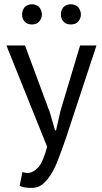

<svg xmlns="http://www.w3.org/2000/svg" viewBox="-20 -708 495 928"><path d="M101.6 -488.3Q79.1 -488.3 11.7 -488.3Q11.7 -487.3 11.7 -486.3Q11.7 -486.3 12.7 -485.4Q12.7 -485.4 12.7 -484.4Q12.7 -484.4 12.7 -483.4Q12.7 -483.4 13.7 -482.4Q13.7 -482.4 13.7 -481.4Q13.7 -481.4 14.6 -480.5Q14.6 -480.5 14.6 -479.5Q14.6 -479.5 15.6 -478.5Q15.6 -477.5 15.6 -476.6Q15.6 -476.6 15.6 -475.6Q15.6 -475.6 16.6 -474.6Q16.6 -474.6 16.6 -473.6Q16.6 -473.6 17.6 -472.7Q17.6 -472.7 17.6 -471.7Q17.6 -471.7 17.6 -470.7Q17.6 -470.7 18.6 -469.7Q18.6 -469.7 18.6 -468.8Q18.6 -468.8 19.5 -467.8Q19.5 -467.8 19.5 -466.8Q19.5 -466.8 19.5 -465.8Q19.5 -465.8 20.5 -464.8Q20.5 -464.8 20.5 -463.9Q20.5 -463.9 21.5 -462.9Q21.5 -462.9 21.5 -461.9Q21.5 -461.9 22.5 -460.9Q22.5 -460.9 22.5 -460Q22.5 -460 22.5 -459Q22.5 -459 23.4 -458Q23.4 -458 23.4 -457Q23.4 -457 24.4 -456.1Q24.4 -456.1 24.4 -455.1Q24.4 -455.1 24.4 -454.1Q24.4 -454.1 25.4 -453.1Q25.4 -453.1 25.4 -452.1Q25.4 -452.1 26.4 -451.2Q26.4 -451.2 26.4 -449.2Q26.4 -449.2 27.3 -448.2Q27.3 -448.2 27.3 -447.3Q27.3 -447.3 27.3 -446.3Q27.3 -446.3 28.3 -445.3Q28.3 -445.3 28.3 -444.3Q28.3 -444.3 29.3 -443.4Q29.3 -443.4 29.3 -442.4Q29.3 -442.4 30.3 -441.4Q30.3 -441.4 30.3 -440.4Q30.3 -440.4 30.3 -439.5Q30.3 -439.5 31.2 -438.5Q31.2 -438.5 31.2 -437.5Q31.2 -437.5 32.2 -436.5Q32.2 -436.5 32.2 -435.5Q32.2 -435.5 33.2 -434.6Q33.2 -433.6 33.2 -432.6Q33.2 -432.6 33.2 -431.6Q33.2 -431.6 34.2 -430.7Q34.2 -430.7 34.2 -429.7Q34.2 -429.7 35.2 -428.7Q35.2 -428.7 35.2 -427.7Q35.2 -427.7 36.1 -426.8Q36.1 -426.8 36.1 -425.8Q36.1 -425.8 36.1 -424.8Q36.1 -424.8 37.1 -423.8Q37.1 -423.8 37.1 -422.9Q37.1 -422.9 38.1 -421.9Q38.1 -421.9 38.1 -420.9Q38.1 -419.9 39.1 -418.9Q39.1 -418.9 39.1 -418Q39.1 -418 40 -417Q40 -417 40 -416Q40 -416 40 -415Q40 -415 41 -414.1Q41 -414.1 41 -413.1Q41 -413.1 42 -412.1Q42 -412.1 42 -411.1Q42 -411.1 43 -410.2Q43 -410.2 43 -409.2Q43 -409.2 43 -407.2Q43 -407.2 43.9 -406.2Q43.9 -406.2 43.9 -405.3Q43.9 -405.3 44.9 -404.3Q44.9 -404.3 44.9 -403.3Q44.9 -403.3 45.9 -402.3Q45.9 -402.3 45.9 -401.4Q45.9 -401.4 46.9 -400.4Q46.9 -400.4 46.9 -399.4Q46.9 -399.4 46.9 -398.4Q46.9 -398.4 47.9 -397.5Q47.9 -396.5 47.9 -395.5Q47.9 -395.5 48.8 -394.5Q48.8 -394.5 48.8 -393.6Q48.8 -393.6 49.8 -392.6Q49.8 -392.6 49.8 -391.6Q49.8 -391.6 50.8 -390.6Q50.8 -390.6 50.8 -389.6Q50.8 -389.6 50.8 -388.7Q50.8 -388.7 51.8 -387.7Q51.8 -386.7 51.8 -385.7Q51.8 -385.7 52.7 -384.8Q52.7 -384.8 52.7 -383.8Q52.7 -383.8 53.7 -382.8Q53.7 -382.8 53.7 -381.8Q53.7 -381.8 54.7 -380.9Q54.7 -380.9 54.7 -379.9Q54.7 -379.9 54.7 -378.9Q54.7 -378.9 55.7 -377.9Q55.7 -377.9 55.7 -376Q55.7 -376 56.6 -375Q56.6 -375 56.6 -374Q56.6 -374 57.6 -373Q57.6 -373 57.6 -372.1Q57.6 -372.1 58.6 -371.1Q58.6 -371.1 58.6 -370.1Q58.6 -370.1 58.6 -369.1Q58.6 -369.1 59.6 -368.2Q59.6 -368.2 59.6 -366.2Q59.6 -366.2 60.5 -365.2Q60.5 -365.2 60.5 -364.3Q60.5 -364.3 61.5 -363.3Q61.5 -363.3 61.5 -362.3Q61.5 -362.3 62.5 -361.3Q62.5 -361.3 62.5 -360.4Q62.5 -360.4 63.5 -359.4Q63.5 -359.4 63.5 -358.4Q63.5 -357.4 63.5 -356.4Q63.5 -356.4 64.5 -355.5Q64.5 -355.5 64.5 -354.5Q64.5 -354.5 65.4 -353.5Q65.4 -353.5 65.4 -352.5Q65.4 -352.5 65.4 -351.6Q65.4 -351.6 66.4 -350.6Q66.4 -350.6 66.4 -349.6Q66.4 -349.6 67.4 -348.6Q67.4 -348.6 67.4 -347.7Q67.4 -347.7 67.4 -346.7Q67.4 -346.7 68.4 -345.7Q68.4 -345.7 68.4 -344.7Q68.4 -344.7 69.3 -343.8Q69.3 -343.8 69.3 -342.8Q69.3 -342.8 69.3 -341.8Q69.3 -341.8 70.3 -340.8Q70.3 -340.8 70.3 -339.8Q70.3 -339.8 71.3 -338.9Q71.3 -338.9 71.3 -337.9Q71.3 -337.9 71.3 -336.9Q71.3 -336.9 72.3 -335.9Q72.3 -335.9 72.3 -335Q72.3 -335 73.2 -334Q73.2 -334 73.2 -333Q73.2 -333 74.2 -332Q74.2 -332 74.2 -331.1Q74.2 -331.1 74.2 -330.1Q74.2 -330.1 75.2 -329.1Q75.2 -329.1 75.2 -328.1Q75.2 -328.1 76.2 -327.1Q76.2 -327.1 76.2 -326.2Q76.2 -326.2 76.2 -325.2Q76.2 -325.2 77.1 -324.2Q77.1 -324.2 77.1 -323.2Q77.1 -323.2 78.1 -322.3Q78.1 -322.3 78.1 -321.3Q78.1 -321.3 78.1 -320.3Q78.1 -320.3 79.1 -319.3Q79.1 -319.3 79.1 -318.4Q79.1 -318.4 80.1 -317.4Q80.1 -317.4 80.1 -316.4Q80.1 -316.4 80.1 -315.4Q80.1 -315.4 81.1 -314.5Q81.1 -314.5 81.1 -313.5Q81.1 -313.5 82 -312.5Q82 -312.5 82 -311.5Q82 -311.5 83 -310.5Q83 -310.5 83 -309.6Q83 -309.6 83 -308.6Q83 -308.6 84 -307.6Q84 -307.6 84 -306.6Q84 -306.6 85 -305.7Q85 -305.7 85 -304.7Q85 -304.7 85 -303.7Q85 -303.7 85.9 -302.7Q85.9 -302.7 85.9 -301.8Q85.9 -301.8 86.9 -300.8Q86.9 -300.8 86.9 -299.8Q86.9 -299.8 86.9 -298.8Q86.9 -298.8 87.9 -297.9Q87.9 -297.9 87.9 -296.9Q87.9 -296.9 88.9 -294.9Q88.9 -294.9 88.9 -293.9Q88.9 -293.9 89.8 -293Q89.8 -293 89.8 -292Q89.8 -292 89.8 -291Q89.8 -291 90.8 -290Q90.8 -290 90.8 -289.1Q90.8 -289.1 91.8 -288.1Q91.8 -288.1 91.8 -287.1Q91.8 -287.1 91.8 -286.1Q91.8 -286.1 92.8 -285.2Q92.8 -285.2 92.8 -284.2Q92.8 -284.2 93.8 -283.2Q93.8 -283.2 93.8 -282.2Q93.8 -282.2 93.8 -281.2Q93.8 -281.2 94.7 -280.3Q94.7 -280.3 94.7 -279.3Q94.7 -279.3 95.7 -278.3Q95.7 -278.3 95.7 -277.3Q95.7 -277.3 96.7 -276.4Q96.7 -276.4 96.7 -275.4Q96.7 -275.4 96.7 -274.4Q96.7 -274.4 97.7 -273.4Q97.7 -273.4 97.7 -272.5Q97.7 -272.5 98.6 -271.5Q98.6 -271.5 98.6 -270.5Q98.6 -270.5 98.6 -269.5Q98.6 -269.5 99.6 -268.6Q99.6 -268.6 99.6 -267.6Q99.6 -267.6 100.6 -266.6Q100.6 -266.6 100.6 -265.6Q100.6 -265.6 101.6 -264.6Q101.6 -264.6 101.6 -263.7Q101.6 -263.7 101.6 -262.7Q101.6 -261.7 102.5 -260.7Q102.5 -260.7 102.5 -259.8Q102.5 -259.8 103.5 -258.8Q103.5 -258.8 103.5 -257.8Q103.5 -257.8 103.5 -256.8Q103.5 -256.8 104.5 -255.9Q104.5 -255.9 104.5 -254.9Q104.5 -254.9 105.5 -253.9Q105.5 -253.9 105.5 -252.9Q105.5 -252.9 106.4 -252Q106.4 -252 106.4 -251Q106.4 -251 106.4 -250Q106.4 -250 107.4 -249Q107.4 -249 107.4 -248Q107.4 -248 108.4 -247.1Q108.4 -247.1 108.4 -246.1Q108.4 -246.1 108.4 -245.1Q108.4 -245.1 109.4 -244.1Q109.4 -244.1 109.4 -243.2Q109.4 -243.2 110.4 -242.2Q110.4 -242.2 110.4 -241.2Q110.4 -241.2 111.3 -240.2Q111.3 -240.2 111.3 -239.3Q111.3 -239.3 111.3 -238.3Q111.3 -238.3 112.3 -237.3Q112.3 -237.3 112.3 -236.3Q112.3 -236.3 113.3 -235.4Q113.3 -235.4 113.3 -234.4Q113.3 -234.4 113.3 -233.4Q113.3 -232.4 114.3 -231.4Q114.3 -231.4 114.3 -230.5Q114.3 -230.5 115.2 -229.5Q115.2 -229.5 115.2 -228.5Q115.2 -228.5 116.2 -227.5Q116.2 -227.5 116.2 -226.6Q116.2 -226.6 116.2 -225.6Q116.2 -225.6 117.2 -224.6Q117.2 -224.6 117.2 -223.6Q117.2 -223.6 118.2 -222.7Q118.2 -222.7 118.2 -221.7Q118.2 -221.7 118.2 -220.7Q118.2 -220.7 119.1 -219.7Q119.1 -219.7 119.1 -218.8Q119.1 -218.8 120.1 -217.8Q120.1 -217.8 120.1 -216.8Q120.1 -216.8 120.1 -215.8Q120.1 -215.8 121.1 -214.8Q121.1 -214.8 121.1 -213.9Q121.1 -213.9 122.1 -212.9Q122.1 -212.9 122.1 -211.9Q122.1 -211.9 123 -210.9Q123 -210.9 123 -210Q123 -210 123 -209Q123 -209 124 -208Q124 -208 124 -207Q124 -207 125 -206.1Q125 -206.1 125 -205.1Q125 -204.1 125 -203.1Q125 -203.1 126 -202.1Q126 -202.1 126 -201.2Q126 -201.2 127 -200.2Q127 -200.2 127 -199.2Q127 -199.2 127.9 -198.2Q127.9 -198.2 127.9 -197.3Q127.9 -197.3 127.9 -196.3Q127.9 -196.3 128.9 -195.3Q128.9 -195.3 128.9 -194.3Q128.9 -194.3 129.9 -193.4Q129.9 -193.4 129.9 -192.4Q129.9 -192.4 129.9 -191.4Q129.9 -191.4 130.9 -190.4Q130.9 -190.4 130.9 -189.5Q130.9 -189.5 131.8 -188.5Q131.8 -188.5 131.8 -187.5Q131.8 -187.5 132.8 -186.5Q132.8 -186.5 132.8 -185.5Q132.8 -185.5 132.8 -184.6Q132.8 -184.6 133.8 -183.6Q133.8 -183.6 133.8 -182.6Q133.8 -182.6 134.8 -181.6Q134.8 -181.6 134.8 -180.7Q134.8 -180.7 134.8 -179.7Q134.8 -179.7 135.7 -178.7Q135.7 -178.7 135.7 -177.7Q135.7 -177.7 136.7 -176.8Q136.7 -176.8 136.7 -175.8Q136.7 -174.8 137.7 -173.8Q137.7 -173.8 137.7 -172.9Q137.7 -172.9 137.7 -171.9Q137.7 -171.9 138.7 -170.9Q138.7 -170.9 138.7 -169.9Q138.7 -169.9 139.6 -168.9Q139.6 -168.9 139.6 -168Q139.6 -168 139.6 -167Q139.6 -167 140.6 -166Q140.6 -166 140.6 -165Q140.6 -165 141.6 -164.1Q141.6 -164.1 141.6 -163.1Q141.6 -163.1 142.6 -162.1Q142.6 -162.1 142.6 -161.1Q142.6 -161.1 142.6 -160.2Q142.6 -160.2 143.6 -159.2Q143.6 -159.2 143.6 -158.2Q143.6 -158.2 144.5 -157.2Q144.5 -157.2 144.5 -156.2Q144.5 -156.2 144.5 -155.3Q144.5 -155.3 145.5 -154.3Q145.5 -154.3 145.5 -153.3Q145.5 -153.3 146.5 -152.3Q146.5 -152.3 146.5 -151.4Q146.5 -151.4 146.5 -150.4Q146.5 -150.4 147.5 -149.4Q147.5 -149.4 147.5 -148.4Q147.5 -148.4 148.4 -147.5Q148.4 -147.5 148.4 -146.5Q148.4 -146.5 149.4 -145.5Q149.4 -145.5 149.4 -144.5Q149.4 -144.5 149.4 -143.6Q149.4 -143.6 150.4 -142.6Q150.4 -142.6 150.4 -141.6Q150.4 -141.6 151.4 -140.6Q151.4 -140.6 151.4 -139.6Q151.4 -138.7 151.4 -137.7Q151.4 -137.7 152.3 -136.7Q152.3 -136.7 152.3 -135.7Q152.3 -135.7 153.3 -134.8Q153.3 -134.8 153.3 -133.8Q153.3 -133.8 153.3 -132.8Q153.3 -132.8 154.3 -131.8Q154.3 -131.8 154.3 -130.9Q154.3 -130.9 155.3 -129.9Q155.3 -129.9 155.3 -128.9Q155.3 -128.9 156.2 -127.9Q156.2 -127.9 156.2 -127Q156.2 -127 156.2 -126Q156.2 -126 157.2 -125Q157.2 -125 157.2 -124Q157.2 -124 158.2 -123Q158.2 -123 158.2 -122.1Q158.2 -122.1 158.2 -121.1Q158.2 -121.1 159.2 -120.1Q159.2 -120.1 159.2 -119.1Q159.2 -119.1 160.2 -118.2Q160.2 -118.2 160.2 -117.2Q160.2 -117.2 160.2 -116.2Q160.2 -116.2 161.1 -115.2Q161.1 -115.2 161.1 -114.3Q161.1 -114.3 162.1 -113.3Q162.1 -113.3 162.1 -112.3Q162.1 -112.3 162.1 -111.3Q162.1 -111.3 163.1 -110.4Q163.1 -110.4 163.1 -109.4Q163.1 -109.4 164.1 -108.4Q164.1 -108.4 164.1 -107.4Q164.1 -107.4 165 -106.4Q165 -106.4 165 -105.5Q165 -105.5 165 -104.5Q165 -104.5 166 -103.5Q166 -103.5 166 -102.5Q166 -102.5 167 -101.6Q167 -101.6 167 -100.6Q167 -100.6 167 -99.6Q167 -99.6 168 -98.6Q168 -98.6 168 -97.7Q168 -97.7 168.9 -96.7Q168.9 -96.7 168.9 -95.7Q168.9 -95.7 168.9 -94.7Q168.9 -94.7 169.9 -93.8Q169.9 -93.8 169.9 -92.8Q169.9 -92.8 170.9 -91.8Q170.9 -91.8 170.9 -90.8Q170.9 -90.8 170.9 -89.8Q170.9 -89.8 171.9 -88.9Q171.9 -88.9 171.9 -87.9Q171.9 -87.9 172.9 -86.9Q172.9 -86.9 172.9 -85.9Q172.9 -85.9 172.9 -85Q172.9 -85 173.8 -84Q173.8 -84 173.8 -83Q173.8 -83 174.8 -82Q174.8 -82 174.8 -81.1Q174.8 -81.1 174.8 -80.1Q174.8 -80.1 175.8 -79.1Q175.8 -79.1 175.8 -78.1Q175.8 -78.1 176.8 -77.1Q176.8 -77.1 176.8 -76.2Q176.8 -76.2 176.8 -75.2Q176.8 -75.2 177.7 -74.2Q177.7 -74.2 177.7 -73.2Q177.7 -73.2 178.7 -72.3Q178.7 -72.3 178.7 -71.3Q178.7 -71.3 178.7 -70.3Q178.7 -70.3 179.7 -69.3Q179.7 -69.3 179.7 -68.4Q179.7 -68.4 180.7 -67.4Q180.7 -67.4 180.7 -66.4Q180.7 -66.4 180.7 -65.4Q180.7 -65.4 181.6 -64.5Q181.6 -64.5 181.6 -63.5Q181.6 -63.5 182.6 -62.5Q182.6 -62.5 182.6 -61.5Q182.6 -61.5 182.6 -60.5Q182.6 -60.5 183.6 -59.6Q183.6 -59.6 183.6 -58.6Q183.6 -58.6 184.6 -57.6Q184.6 -57.6 184.6 -56.6Q184.6 -56.6 184.6 -55.7Q184.6 -55.7 185.5 -54.7Q185.5 -54.7 185.5 -53.7Q185.5 -53.7 186.5 -52.7Q186.5 -52.7 186.5 -51.8Q186.5 -51.8 186.5 -50.8Q186.5 -50.8 187.5 -49.8Q187.5 -49.8 187.5 -48.8Q187.5 -48.8 188.5 -47.9Q188.5 -47.9 188.5 -46.9Q188.5 -46.9 188.5 -45.9Q188.5 -45.9 189.5 -44.9Q189.5 -44.9 189.5 -43.9Q189.5 -43.9 190.4 -43Q190.4 -43 190.4 -42Q190.4 -42 191.4 -40Q191.4 -40 191.4 -39.1Q191.4 -39.1 192.4 -38.1Q192.4 -38.1 192.4 -37.1Q192.4 -37.1 192.4 -36.1Q192.4 -36.1 193.4 -35.2Q193.4 -35.2 193.4 -34.2Q193.4 -34.2 194.3 -33.2Q194.3 -33.2 194.3 -32.2Q194.3 -32.2 194.3 -31.2Q194.3 -31.2 195.3 -30.3Q195.3 -30.3 195.3 -29.3Q195.3 -29.3 196.3 -28.3Q196.3 -28.3 196.3 -27.3Q196.3 -27.3 196.3 -26.4Q196.3 -26.4 197.3 -25.4Q197.3 -25.4 197.3 -24.4Q197.3 -24.4 197.3 -23.4Q197.3 -23.4 198.2 -22.5Q198.2 -22.5 198.2 -22.5Q198.2 -22.5 199.2 -21.5Q199.2 -21.5 199.2 -20.5Q199.2 -20.5 199.2 -19.5Q199.2 -19.5 200.2 -18.6Q200.2 -18.6 200.2 -17.6Q200.2 -17.6 201.2 -16.6Q201.2 -16.6 201.2 -15.6Q201.2 -15.6 201.2 -14.6Q201.2 -14.6 202.1 -13.7Q202.1 -13.7 202.1 -12.7Q202.1 -12.7 203.1 -11.7Q203.1 -11.7 203.1 -10.7Q203.1 -10.7 204.1 -8.8Q204.1 -8.8 204.1 -7.8Q204.1 -7.8 204.1 -6.8Q204.1 -6.8 205.1 -5.9Q205.1 -5.9 205.1 -4.9Q205.1 -4.9 206.1 -3.9Q206.1 -3.9 206.1 -2.9Q206.1 -2.9 206.1 -2Q206.1 -2 207 -1Q207 -1 207 0Q207 0 208 0Q199.2 35.2 188.5 59.6Q178.7 85 166 99.6Q152.3 114.3 139.6 121.1Q127 127.9 113.3 127.9Q107.4 127.9 101.6 127Q94.7 126 88.9 123Q88.9 124 87.9 125Q87.9 125 87.9 126Q87.9 126 87.9 127Q87.9 127 87.9 127.9Q87.9 127.9 86.9 128.9Q86.9 128.9 86.9 129.9Q86.9 129.9 86.9 130.9Q86.9 130.9 86.9 131.8Q86.9 131.8 86.9 132.8Q86.9 132.8 85.9 133.8Q85.9 133.8 85.9 134.8Q85.9 134.8 85.9 135.7Q85.9 135.7 85.9 136.7Q85.9 136.7 85.9 136.7Q85.9 136.7 85.9 137.7Q85.9 137.7 85 138.7Q85 138.7 85 139.6Q85 139.6 85 140.6Q85 140.6 85 141.6Q85 141.6 85 142.6Q85 142.6 84 142.6Q84 142.6 84 143.6Q84 143.6 84 144.5Q84 144.5 84 145.5Q84 145.5 84 146.5Q84 146.5 84 147.5Q84 147.5 83 147.5Q83 147.5 83 149.4Q83 149.4 83 150.4Q83 150.4 83 150.4Q83 150.4 83 152.3Q83 152.3 82 153.3Q82 153.3 82 153.3Q82 153.3 82 154.3Q82 154.3 82 155.3Q82 155.3 82 155.3Q82 155.3 82 157.2Q82 157.2 81.1 158.2Q81.1 158.2 81.1 159.2Q81.1 159.2 81.1 160.2Q81.1 160.2 81.1 161.1Q81.1 161.1 81.1 161.1Q81.1 161.1 80.1 163.1Q80.1 163.1 80.1 164.1Q80.1 164.1 80.1 165Q80.1 165 80.1 166Q80.1 166 79.1 167Q79.1 167 79.1 168Q79.1 168 79.1 168.9Q79.1 168.9 79.1 169.9Q79.1 169.9 79.1 170.9Q79.1 170.9 79.1 171.9Q79.1 171.9 78.1 172.9Q78.1 172.9 78.1 172.9Q78.1 172.9 78.1 173.8Q78.1 173.8 78.1 174.8Q78.1 174.8 78.1 175.8Q78.1 175.8 78.1 176.8Q78.1 176.8 77.1 177.7Q77.1 177.7 77.1 178.7Q77.1 178.7 77.1 179.7Q77.1 179.7 77.1 180.7Q77.1 180.7 77.1 180.7Q77.1 181.6 76.2 182.6Q76.2 182.6 76.2 183.6Q76.2 183.6 76.2 183.6Q76.2 184.6 76.2 185.5Q76.2 185.5 75.2 186.5Q75.2 186.5 75.2 187.5Q75.2 187.5 75.2 188.5Q75.2 188.5 75.2 189.5Q75.2 189.5 75.2 190.4Q75.2 190.4 75.2 190.4Q85.9 195.3 100.6 198.2Q115.2 200.2 132.8 200.2Q149.4 200.2 163.1 195.3Q176.8 190.4 189.5 179.7Q201.2 168.9 211.9 155.3Q223.6 140.6 233.4 123Q243.2 105.5 252 85.9Q260.7 65.4 268.6 43Q276.4 21.5 285.2 -2Q293 -25.4 301.8 -49.8Q349.6 -196.3 446.3 -488.3Q426.8 -488.3 367.2 -488.3Q343.8 -409.2 272.5 -172.9Q266.6 -149.4 251 -78.1Q250 -78.1 246.1 -78.1Q239.3 -101.6 218.8 -171.9Q218.8 -171.9 217.8 -172.9Q217.8 -172.9 217.8 -173.8Q217.8 -173.8 216.8 -174.8Q216.8 -174.8 216.8 -175.8Q216.8 -175.8 216.8 -176.8Q216.8 -176.8 215.8 -177.7Q215.8 -177.7 215.8 -178.7Q215.8 -178.7 214.8 -179.7Q214.8 -179.7 214.8 -180.7Q214.8 -180.7 214.8 -181.6Q214.8 -181.6 213.9 -182.6Q213.9 -182.6 213.9 -183.6Q213.9 -183.6 212.9 -184.6Q212.9 -184.6 212.9 -185.5Q212.9 -185.5 212.9 -186.5Q212.9 -186.5 211.9 -187.5Q211.9 -187.5 211.9 -188.5Q211.9 -188.5 211.9 -189.5Q211.9 -189.5 210.9 -190.4Q210.9 -190.4 210.9 -191.4Q210.9 -191.4 210 -193.4Q210 -193.4 210 -194.3Q210 -194.3 210 -195.3Q210 -195.3 209 -196.3Q209 -196.3 209 -197.3Q209 -197.3 208 -198.2Q208 -198.2 208 -199.2Q208 -199.2 208 -200.2Q208 -200.2 207 -201.2Q207 -201.2 207 -202.1Q207 -202.1 206.1 -203.1Q206.1 -203.1 206.1 -204.1Q206.1 -205.1 206.1 -206.1Q206.1 -206.1 205.1 -207Q205.1 -207 205.1 -208Q205.1 -208 204.1 -209Q204.1 -209 204.1 -210Q204.1 -210 204.1 -210.9Q204.1 -210.9 203.1 -211.9Q203.1 -211.9 203.1 -212.9Q203.1 -212.9 202.1 -213.9Q202.1 -213.9 202.1 -214.8Q202.1 -215.8 201.2 -216.8Q201.2 -216.8 201.2 -217.8Q201.2 -217.8 201.2 -218.8Q201.2 -218.8 200.2 -219.7Q200.2 -219.7 200.2 -220.7Q200.2 -220.7 199.2 -221.7Q199.2 -221.7 199.2 -222.7Q199.2 -222.7 199.2 -223.6Q199.2 -223.6 198.2 -224.6Q198.2 -225.6 198.2 -226.6Q198.2 -226.6 197.3 -227.5Q197.3 -227.5 197.3 -228.5Q197.3 -228.5 196.3 -229.5Q196.3 -229.5 196.3 -230.5Q196.3 -230.5 196.3 -231.4Q196.3 -231.4 195.3 -232.4Q195.3 -232.4 195.3 -233.4Q195.3 -233.4 194.3 -235.4Q194.3 -235.4 194.3 -236.3Q194.3 -236.3 194.3 -237.3Q194.3 -237.3 193.4 -238.3Q193.4 -238.3 193.4 -239.3Q193.4 -239.3 192.4 -240.2Q192.4 -240.2 192.4 -241.2Q192.4 -241.2 191.4 -243.2Q191.4 -243.2 191.4 -244.1Q191.4 -244.1 191.4 -245.1Q191.4 -245.1 190.4 -246.1Q190.4 -246.1 190.4 -247.1Q190.4 -247.1 189.5 -248Q189.5 -248 189.5 -249Q189.5 -249 188.5 -251Q188.5 -251 188.5 -252Q188.5 -252 188.5 -252.9Q188.5 -252.9 187.5 -253.9Q187.5 -253.9 187.5 -254.9Q187.5 -254.9 186.5 -255.9Q186.5 -255.9 186.5 -256.8Q186.5 -256.8 186.5 -258.8Q186.5 -258.8 185.5 -259.8Q185.5 -259.8 185.5 -260.7Q185.5 -260.7 184.6 -261.7Q184.6 -261.7 184.6 -262.7Q184.6 -262.7 183.6 -263.7Q183.6 -263.7 183.6 -264.6Q183.6 -264.6 183.6 -266.6Q183.6 -266.6 182.6 -267.6Q182.6 -267.6 182.6 -268.6Q182.6 -268.6 181.6 -269.5Q181.6 -269.5 181.6 -270.5Q181.6 -270.5 180.7 -271.5Q180.7 -271.5 180.7 -272.5Q180.7 -272.5 180.7 -274.4Q180.7 -274.4 179.7 -275.4Q179.7 -275.4 179.7 -276.4Q179.7 -276.4 178.7 -277.3Q178.7 -277.3 178.7 -278.3Q178.7 -278.3 177.7 -279.3Q177.7 -279.3 177.7 -280.3Q177.7 -280.3 177.7 -282.2Q177.7 -282.2 176.8 -283.2Q176.8 -283.2 176.8 -284.2Q176.8 -284.2 175.8 -285.2Q175.8 -285.2 175.8 -286.1Q175.8 -286.1 175.8 -287.1Q175.8 -287.1 174.8 -288.1Q174.8 -288.1 174.8 -290Q174.8 -290 173.8 -291Q173.8 -291 173.8 -292Q173.8 -292 172.9 -293Q172.9 -293 172.9 -293.9Q172.9 -293.9 172.9 -294.9Q172.9 -294.9 171.9 -295.9Q171.9 -295.9 171.9 -297.9Q171.9 -297.9 170.9 -298.8Q170.9 -298.8 170.9 -299.8Q170.9 -299.8 169.9 -300.8Q169.9 -300.8 169.9 -301.8Q169.9 -301.8 169.9 -302.7Q169.9 -302.7 168.9 -303.7Q168.9 -303.7 168.9 -305.7Q168.9 -305.7 168 -306.6Q168 -306.6 168 -307.6Q168 -307.6 167 -308.6Q167 -308.6 167 -309.6Q167 -309.6 167 -310.5Q167 -310.5 166 -311.5Q166 -311.5 166 -313.5Q166 -313.5 165 -314.5Q165 -314.5 165 -315.4Q165 -315.4 165 -316.4Q165 -316.4 164.1 -317.4Q164.1 -317.4 164.1 -318.4Q164.1 -318.4 163.1 -319.3Q163.1 -319.3 163.1 -320.3Q163.1 -320.3 162.1 -322.3Q162.1 -322.3 162.1 -323.2Q162.1 -323.2 162.1 -324.2Q162.1 -324.2 161.1 -325.2Q161.1 -325.2 161.1 -326.2Q161.1 -326.2 160.2 -327.1Q160.2 -327.1 160.2 -328.1Q160.2 -328.1 160.2 -330.1Q160.2 -330.1 159.2 -331.1Q159.2 -331.1 159.2 -332Q159.2 -332 158.2 -333Q158.2 -333 158.2 -334Q158.2 -334 157.2 -335Q157.2 -335 157.2 -335.9Q157.2 -335.9 157.2 -336.9Q157.2 -336.9 156.2 -337.9Q156.2 -337.9 156.2 -338.9Q156.2 -338.9 156.2 -339.8Q156.2 -339.8 155.3 -340.8Q155.3 -340.8 155.3 -341.8Q155.3 -341.8 155.3 -342.8Q155.3 -342.8 154.3 -343.8Q154.3 -343.8 154.3 -344.7Q154.3 -344.7 153.3 -345.7Q153.3 -345.7 153.3 -346.7Q153.3 -346.7 153.3 -347.7Q153.3 -347.7 152.3 -348.6Q152.3 -348.6 152.3 -349.6Q152.3 -349.6 152.3 -350.6Q152.3 -350.6 151.4 -351.6Q151.4 -351.6 151.4 -352.5Q151.4 -352.5 150.4 -353.5Q150.4 -353.5 150.4 -354.5Q150.4 -354.5 150.4 -355.5Q150.4 -355.5 149.4 -356.4Q149.4 -356.4 149.4 -357.4Q149.4 -357.4 149.4 -358.4Q149.4 -358.4 148.4 -359.4Q148.4 -359.4 148.4 -360.4Q148.4 -360.4 148.4 -361.3Q148.4 -361.3 147.5 -362.3Q147.5 -362.3 147.5 -363.3Q147.5 -363.3 146.5 -364.3Q146.5 -364.3 146.5 -365.2Q146.5 -365.2 146.5 -366.2Q146.5 -366.2 145.5 -367.2Q145.5 -367.2 145.5 -368.2Q145.5 -368.2 145.5 -369.1Q145.5 -369.1 144.5 -370.1Q144.5 -370.1 144.5 -371.1Q144.5 -371.1 143.6 -372.1Q143.6 -372.1 143.6 -373Q143.6 -373 143.6 -374Q143.6 -374 142.6 -375Q142.6 -375 142.6 -376Q142.6 -376 142.6 -377Q142.6 -377 141.6 -377.9Q141.6 -377.9 141.6 -378.9Q141.6 -378.9 141.6 -379.9Q141.6 -379.9 140.6 -380.9Q140.6 -380.9 140.6 -381.8Q140.6 -381.8 139.6 -382.8Q139.6 -382.8 139.6 -383.8Q139.6 -383.8 139.6 -384.8Q139.6 -384.8 138.7 -385.7Q138.7 -385.7 138.7 -385.7Q138.7 -385.7 138.7 -386.7Q138.7 -386.7 137.7 -387.7Q137.7 -387.7 137.7 -388.7Q137.7 -388.7 137.7 -389.6Q137.7 -389.6 136.7 -390.6Q136.7 -390.6 136.7 -391.6Q136.7 -391.6 135.7 -392.6Q135.7 -392.6 135.7 -393.6Q135.7 -393.6 135.7 -394.5Q135.7 -394.5 134.8 -395.5Q134.8 -395.5 134.8 -396.5Q134.8 -396.5 134.8 -397.5Q134.8 -397.5 133.8 -398.4Q133.8 -398.4 133.8 -399.4Q133.8 -399.4 133.8 -400.4Q133.8 -400.4 132.8 -401.4Q132.8 -401.4 132.8 -402.3Q132.8 -402.3 132.8 -403.3Q132.8 -403.3 131.8 -404.3Q131.8 -404.3 131.8 -405.3Q131.8 -405.3 130.9 -406.2Q130.9 -406.2 130.9 -407.2Q130.9 -407.2 130.9 -408.2Q130.9 -408.2 129.9 -409.2Q129.9 -409.2 129.9 -410.2Q129.9 -410.2 129.9 -411.1Q129.9 -411.1 128.9 -412.1Q128.9 -412.1 128.9 -412.1Q128.9 -412.1 128.9 -413.1Q128.9 -413.1 127.9 -414.1Q127.9 -414.1 127.9 -415Q127.9 -415 127.9 -416Q127.9 -416 127 -417Q127 -417 127 -418Q127 -418 127 -418.9Q127 -418.9 126 -419.9Q126 -419.9 126 -420.9Q126 -420.9 126 -421.9Q126 -421.9 125 -422.9Q125 -422.9 125 -423.8Q125 -423.8 125 -424.8Q125 -424.8 124 -425.8Q124 -425.8 124 -426.8Q124 -426.8 123 -426.8Q123 -426.8 123 -427.7Q123 -427.7 123 -428.7Q123 -428.7 122.1 -429.7Q122.1 -429.7 122.1 -430.7Q122.1 -431.6 121.1 -432.6Q121.1 -432.6 121.1 -433.6Q121.1 -433.6 121.1 -434.6Q121.1 -434.6 120.1 -435.5Q120.1 -435.5 120.1 -436.5Q120.1 -436.5 120.1 -437.5Q120.1 -437.5 119.1 -437.5Q119.1 -437.5 119.1 -438.5Q119.1 -438.5 119.1 -439.5Q119.1 -439.5 118.2 -440.4Q118.2 -440.4 118.2 -441.4Q118.2 -441.4 118.2 -442.4Q118.2 -442.4 117.2 -443.4Q117.2 -443.4 117.2 -444.3Q117.2 -444.3 117.2 -445.3Q117.2 -445.3 116.2 -446.3Q116.2 -446.3 116.2 -446.3Q116.2 -446.3 116.2 -447.3Q116.2 -447.3 115.2 -448.2Q115.2 -448.2 115.2 -449.2Q115.2 -449.2 115.2 -450.2Q115.2 -450.2 114.3 -451.2Q114.3 -451.2 114.3 -452.1Q114.3 -452.1 114.3 -453.1Q114.3 -453.1 113.3 -453.1Q113.3 -453.1 113.3 -454.1Q113.3 -454.1 113.3 -455.1Q113.3 -455.1 112.3 -457Q112.3 -457 112.3 -458Q112.3 -458 112.3 -459Q112.3 -459 111.3 -459Q111.3 -459 111.3 -460Q111.3 -460 111.3 -460.9Q111.3 -460.9 110.4 -461.9Q110.4 -461.9 110.4 -462.9Q110.4 -462.9 110.4 -463.9Q110.4 -463.9 109.4 -464.8Q109.4 -464.8 109.4 -464.8Q109.4 -464.8 109.4 -465.8Q109.4 -465.8 108.4 -467.8Q108.4 -467.8 108.4 -468.8Q108.4 -468.8 108.4 -469.7Q108.4 -469.7 107.4 -469.7Q107.4 -469.7 107.4 -470.7Q107.4 -470.7 106.4 -472.7Q106.4 -472.7 106.4 -473.6Q106.4 -473.6 106.4 -473.6Q106.4 -473.6 105.5 -474.6Q105.5 -474.6 105.5 -475.6Q105.5 -475.6 105.5 -476.6Q105.5 -476.6 105.5 -477.5Q105.5 -477.5 104.5 -477.5Q104.5 -477.5 104.5 -478.5Q104.5 -478.5 103.5 -480.5Q103.5 -480.5 103.5 -481.4Q103.5 -481.4 103.5 -481.4Q103.5 -481.4 102.5 -483.4Q102.5 -483.4 102.5 -484.4Q102.5 -484.4 102.5 -484.4Q102.5 -484.4 101.6 -486.3Q101.6 -486.3 101.6 -487.3Q101.6 -487.3 101.6 -488.3ZM99.6 -603.5Q106.4 -595.7 115.2 -592.8Q124 -589.8 134.8 -589.8Q144.5 -589.8 153.3 -592.8Q162.1 -595.7 168.9 -603.5Q175.8 -610.4 178.7 -619.1Q182.6 -627 182.6 -637.7Q182.6 -648.4 178.7 -657.2Q175.8 -666 168.9 -673.8Q162.1 -680.7 153.3 -683.6Q144.5 -687.5 134.8 -687.5Q124 -687.5 115.2 -683.6Q106.4 -680.7 99.6 -673.8Q92.8 -666 89.8 -657.2Q86.9 -648.4 86.9 -637.7Q86.9 -627 89.8 -619.1Q92.8 -610.4 99.6 -603.5ZM287.1 -603.5Q293.9 -595.7 302.7 -592.8Q311.5 -589.8 322.3 -589.8Q333 -589.8 341.8 -592.8Q350.6 -595.7 357.4 -603.5Q364.3 -610.4 367.2 -619.1Q371.1 -627 371.1 -637.7Q371.1 -648.4 367.2 -657.2Q364.3 -666 357.4 -673.8Q350.6 -680.7 341.8 -683.6Q333 -687.5 322.3 -687.5Q311.5 -687.5 302.7 -683.6Q293.9 -680.7 287.1 -673.8Q280.3 -666 277.3 -657.2Q274.4 -648.4 274.4 -637.7Q274.4 -627 277.3 -619.1Q280.3 -610.4 287.1 -603.5Z"/></svg>

Font: Aptus Gothic JP
Style: Medium
Weight: 400
Designer: Fuminori Ogawa / Motoya
Version: Version 1